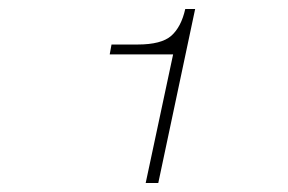

<svg xmlns="http://www.w3.org/2000/svg" viewBox="-20 -730 640 427"><path d="M304 -323 365 -609H224L228 -631H286Q339 -631 361 -650.5Q383 -670 392 -710H414L332 -323Z"/></svg>

Font: Geist Mono Thin
Style: Italic
Weight: 100
Italic angle: -12°
Monospace: yes
Designer: Basement.studio, Andrés Briganti, Mateo Zaragoza
Foundry: Basement.studio, Vercel, Andrés Briganti, Guido Ferreyra, Mateo Zaragoza
Version: Version 1.500; ttfautohint (v1.8.4.7-5d5b)